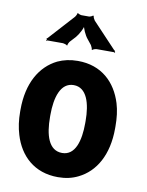

<svg xmlns="http://www.w3.org/2000/svg" viewBox="-86 -820 684 892"><g transform="rotate(10 256.0 -374.0)"><path d="M24 -269V-259C24 -220 29 -185 39 -152C67 -58 137 10 249 10C285 10 316 3 344 -11C422 -49 472 -134 472 -259V-269C472 -308 468 -343 458 -376C429 -470 360 -538 248 -538C212 -538 181 -531 153 -518C74 -479 24 -394 24 -269ZM331 -269V-259C331 -176 311 -104 249 -104C185 -104 165 -175 165 -259V-269C165 -351 186 -424 248 -424C310 -424 331 -352 331 -269ZM406 -615 292 -736C289 -740 282 -753 284 -756L280 -758C278 -754 266 -750 262 -750H227C223 -750 211 -754 209 -757L207 -756C208 -753 201 -740 198 -737L90 -618C89 -617 88 -617 87 -617L86 -614C86 -613 88 -612 88 -611C88 -609 86 -607 85 -606L87 -604C88 -605 89 -607 91 -607H165C169 -607 182 -603 184 -600L187 -601C185 -604 192 -617 195 -620L219 -646C232 -661 250 -694 250 -710H246C246 -694 262 -660 274 -646L294 -621C296 -617 303 -604 301 -601L304 -599C305 -603 319 -607 324 -607H406C407 -607 408 -605 409 -604L411 -607C410 -608 408 -609 408 -610C408 -611 409 -611 410 -612L408 -615Z"/></g></svg>

Font: Asimov
Style: EdgeExtreme
Weight: 500
Designer: Google
Version: Version 2.000980: 2014